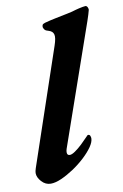

<svg xmlns="http://www.w3.org/2000/svg" viewBox="-83 -756 524 819"><g transform="rotate(-10 179.0 -346.5)"><path d="M69.9 14Q47.1 14 30.3 -4.5Q13.5 -23 13.5 -41.5Q13.5 -49.1 17.9 -62.5L187.4 -562.5Q199 -596.2 194.9 -610.4Q190.9 -624.6 174.5 -629.4Q161.3 -632.7 157.2 -637.8Q153 -643 151.3 -649.2Q151.1 -655.3 152.9 -659.2Q154.7 -663.2 164.6 -666.3Q187.5 -672.6 213.9 -677.9Q240.2 -683.2 264.2 -688.1Q288.3 -692.9 302.6 -697.8Q308.5 -699.6 317.4 -701.6Q326.4 -703.6 334.7 -705.1Q343 -706.5 346.1 -706.5Q351.9 -706.5 355.4 -699.3Q358.9 -692.2 357.3 -686.6Q355.7 -679.8 352 -667.8Q348.4 -655.8 343.9 -643L161.6 -120.3Q160.2 -116.4 159.7 -112.6Q159.1 -108.8 159.1 -106.1Q159.1 -92.6 170.7 -92.6Q179.8 -92.6 194.5 -102.7Q209.3 -112.9 225.2 -127.9Q241.1 -143 253.9 -156.7Q255.8 -158.9 258.1 -161.1Q260.3 -163.3 261.9 -163.3Q269.2 -163.3 271.3 -156.9Q273.4 -150.5 273.4 -147Q273.4 -131.1 259.1 -110.3Q244.8 -89.6 221.2 -67.7Q197.5 -45.7 170.1 -27.5Q142.6 -9.3 116.3 2.4Q90 14 69.9 14Z"/></g></svg>

Font: EB Garamond
Style: Italic
Weight: 400
Italic angle: -17.2°
Designer: Georg Duffner and Octavio Pardo
Foundry: Georg Duffner
Version: Version 1.001